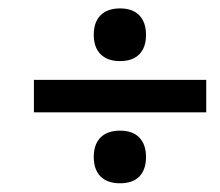

<svg xmlns="http://www.w3.org/2000/svg" viewBox="-20 -459 510 445"><path d="M258.3 -317.4Q229 -317.4 213.1 -333.3Q197.3 -349.1 197.3 -378.4Q197.3 -407.7 213.1 -423.6Q229 -439.5 258.3 -439.5Q287.6 -439.5 303 -423.3Q318.4 -407.2 318.4 -378.2Q318.4 -349.1 303 -333.3Q287.6 -317.4 258.3 -317.4ZM458 -198.7H58.6V-273.9H458ZM258.3 -34.2Q229 -34.2 213.1 -50Q197.3 -65.9 197.3 -95.2Q197.3 -124.5 213.1 -140.4Q229 -156.2 258.3 -156.2Q287.6 -156.2 303 -140.1Q318.4 -124 318.4 -95Q318.4 -65.9 303 -50Q287.6 -34.2 258.3 -34.2Z"/></svg>

Font: Uroob
Style: Regular
Weight: 400
Designer: Hussain K H
Foundry: Swanthanthra Malayalam Computing(http://smc.org.in)
Version: Version 2.0.0+20200101